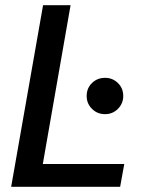

<svg xmlns="http://www.w3.org/2000/svg" viewBox="-20 -720 565 740"><path d="M23 0 146 -700H252L145 -88H459L443 0ZM385 -280Q355 -280 334.5 -300.5Q314 -321 314 -350Q314 -380 334.5 -400Q355 -420 385 -420Q414 -420 434.5 -400Q455 -380 455 -350Q455 -321 434.5 -300.5Q414 -280 385 -280Z"/></svg>

Font: Rethink Sans Medium
Style: Italic
Weight: 500
Italic angle: -10°
Designer: The Rethink Sans project authors (Hans Thiessen). DM Sans designed by Colophon Foundry.
Foundry: Rethink Communications LLC
Version: Version 1.001